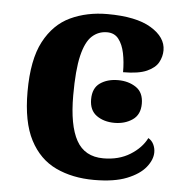

<svg xmlns="http://www.w3.org/2000/svg" viewBox="-45 -592 600 645"><g transform="rotate(5 255.0 -269.5)"><path d="M295 10Q222 10 166 -16.5Q110 -43 78.5 -103.5Q47 -164 47 -266Q47 -374 79.5 -435.5Q112 -497 167.5 -523Q223 -549 292 -549Q389 -549 439.5 -518.5Q490 -488 490 -444Q490 -423 479.5 -403.5Q469 -384 441 -371.5Q413 -359 361 -359Q361 -394 355 -423Q349 -452 335 -470Q321 -488 296 -488Q267 -488 245.5 -468.5Q224 -449 212.5 -401Q201 -353 201 -267Q201 -166 229 -115.5Q257 -65 320 -65Q372 -65 410 -88.5Q448 -112 465 -146Q477 -139 483 -126.5Q489 -114 489 -100Q489 -75 468.5 -49.5Q448 -24 405.5 -7Q363 10 295 10ZM347 -187Q311 -187 286.5 -204.5Q262 -222 262 -259Q262 -297 286.5 -314Q311 -331 347 -331Q382 -331 407.5 -314Q433 -297 433 -259Q433 -222 407.5 -204.5Q382 -187 347 -187Z"/></g></svg>

Font: NotoSerif-Bold
Style: Regular
Weight: 700
Designer: Monotype Design Team
Foundry: Monotype Imaging Inc.
Version: Version 2.007; ttfautohint (v1.8) -l 8 -r 50 -G 200 -x 14 -D